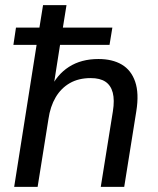

<svg xmlns="http://www.w3.org/2000/svg" viewBox="-20 -725 612 745"><path d="M35 0 122 -551H32L42 -618H133L147 -705H238L224 -618H416L405 -551H213L186 -379H175Q200 -435 247.5 -465.5Q295 -496 362 -496Q416 -496 452.5 -474.5Q489 -453 504.5 -408Q520 -363 509 -294L462 0H371L418 -293Q425 -337 417.5 -365.5Q410 -394 389 -408Q368 -422 332 -422Q285 -422 251 -402.5Q217 -383 196 -347.5Q175 -312 168 -263L126 0Z"/></svg>

Font: Nunito Sans 12pt ExtraLight 12pt Medium
Style: Italic
Weight: 500
Italic angle: -9°
Version: Version 3.101;gftools[0.9.27]